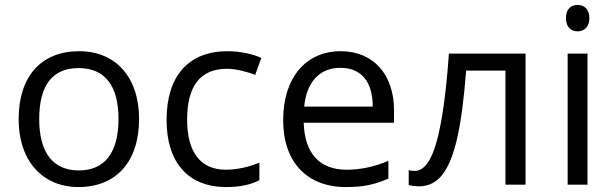

<svg xmlns="http://www.w3.org/2000/svg" viewBox="-20 -754 2505 784"><path d="M547.9 -268.1C547.9 -93.8 454.6 9.8 299.8 9.8C204.1 9.8 127 -36.6 86.4 -120.6C66.4 -162.6 56.2 -211.9 56.2 -268.1C56.2 -442.4 148.4 -544.9 303.2 -544.9C453.1 -544.9 547.9 -438 547.9 -268.1ZM140.1 -268.1C140.1 -131.3 195.8 -58.1 301.8 -58.1C407.7 -58.1 463.9 -130.9 463.9 -268.1C463.9 -404.3 408.2 -476.1 300.8 -476.1C194.8 -476.1 140.1 -406.2 140.1 -268.1Z M1022 -448.2C986.3 -462.4 939.9 -473.1 907.2 -473.1C798.3 -473.1 744.1 -403.8 744.1 -265.1C744.1 -133.8 797.9 -61 901.9 -61C946.3 -61 992.2 -70.8 1039.1 -89.8V-18.1C1003.4 0.5 958 9.8 903.8 9.8C749 9.8 660.2 -89.8 660.2 -264.2C660.2 -443.4 749.5 -544.9 909.2 -544.9C960.4 -544.9 1017.6 -532.2 1046.9 -517.1Z M1588.9 -252.9H1220.2C1223.6 -127.4 1285.6 -61 1395 -61C1452.6 -61 1509.8 -73.2 1565.9 -97.2V-24.9C1508.8 0 1464.4 9.8 1392.1 9.8C1233.9 9.8 1136.2 -91.8 1136.2 -263.2C1136.2 -435.5 1228 -544.9 1371.1 -544.9C1505.4 -544.9 1588.9 -448.7 1588.9 -304.2ZM1502 -318.8C1502 -420.9 1454.6 -477.1 1370.1 -477.1C1284.2 -477.1 1231.4 -418 1222.2 -318.8Z M2126 -535.2V0H2043.9V-465.8H1883.3C1865.7 -233.9 1835.9 -103.5 1786.1 -40.5C1761.2 -8.8 1729.5 6.8 1690.9 6.8C1673.3 6.8 1659.2 4.9 1648.9 1V-59.1C1656.2 -57.1 1664.1 -56.2 1673.3 -56.2C1710.9 -56.2 1740.7 -95.7 1762.7 -174.8C1784.7 -253.9 1801.8 -374 1813 -535.2Z M2291 -680.2C2291 -717.3 2311.5 -733.9 2338.9 -733.9C2364.7 -733.9 2386.7 -716.8 2386.7 -680.2C2386.7 -643.6 2364.7 -626 2338.9 -626C2311.5 -626 2291 -643.6 2291 -680.2ZM2297.9 -535.2H2378.9V0H2297.9Z"/></svg>

Font: OpenSansEmoji
Style: Regular
Weight: 400
Foundry: MorbZ
Version: Version 1.000;PS 001.000;hotconv 1.0.70;makeotf.lib2.5.58329